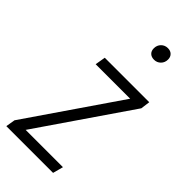

<svg xmlns="http://www.w3.org/2000/svg" viewBox="-255 -801 851 851"><g transform="rotate(45 170.5 -375.5)"><path d="M238.8 -670.9Q221.7 -670.9 211.9 -680.4Q202.1 -689.9 202.1 -706.1Q202.1 -725.6 214.8 -738.3Q227.5 -751 246.1 -751Q262.7 -751 272.5 -741.2Q282.2 -731.4 282.2 -715.8Q282.2 -696.3 269.5 -683.6Q256.8 -670.9 238.8 -670.9ZM356.9 -522.9 351.1 -479 56.2 -48.8H290L276.9 0H-16.1L-8.8 -43.9L286.1 -474.1H69.8L78.1 -522.9Z"/></g></svg>

Font: Fira Sans Compressed Light
Style: Italic
Weight: 300
Width: 3
Italic angle: -8°
Designer: Carrois Corporate & Edenspiekermann AG
Foundry: Carrois Corporate GbR & Edenspiekermann AG
Version: Version 4.203;PS 004.203;hotconv 1.0.88;makeotf.lib2.5.64775